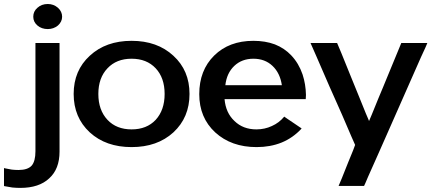

<svg xmlns="http://www.w3.org/2000/svg" viewBox="-129 -711 2119 942"><path d="M44.9 31.2Q44.9 80.1 26.4 101.6Q6.8 123 -38.1 123Q-54.7 123 -71.3 121.1Q-88.9 118.2 -107.4 114.3Q-107.4 114.3 -108.4 113.3Q-109.4 113.3 -109.4 113.3Q-109.4 113.3 -109.4 157.2Q-109.4 201.2 -109.4 201.2Q-109.4 201.2 -108.4 201.2Q-108.4 202.1 -108.4 202.1Q-88.9 206.1 -68.4 209Q-47.9 210.9 -29.3 210.9Q62.5 210.9 112.3 164.1Q163.1 118.2 163.1 33.2Q163.1 33.2 163.1 -36.1Q163.1 -104.5 163.1 -193.4Q163.1 -231.4 163.1 -270.5Q163.1 -308.6 163.1 -344.7Q163.1 -410.2 163.1 -455.1Q163.1 -500 163.1 -500Q163.1 -500 147.5 -500Q132.8 -500 113.3 -500Q88.9 -500 67.4 -500Q44.9 -500 44.9 -500Q44.9 -500 44.9 -486.3Q44.9 -472.7 44.9 -448.2Q44.9 -404.3 44.9 -335Q44.9 -265.6 44.9 -194.3Q44.9 -106.4 44.9 -37.1Q44.9 31.2 44.9 31.2ZM175.8 -628.9Q175.8 -654.3 155.3 -672.9Q133.8 -691.4 105.5 -691.4Q75.2 -691.4 54.7 -672.9Q34.2 -655.3 34.2 -628.9Q34.2 -603.5 54.7 -585.9Q75.2 -568.4 105.5 -568.4Q133.8 -568.4 155.3 -585.9Q175.8 -604.5 175.8 -628.9Z M232.4 -250Q232.4 -134.8 311.5 -61.5Q390.6 10.7 516.6 10.7Q642.6 10.7 721.7 -61.5Q800.8 -134.8 800.8 -250Q800.8 -365.2 721.7 -437.5Q642.6 -510.7 516.6 -510.7Q390.6 -510.7 311.5 -437.5Q232.4 -365.2 232.4 -250ZM353.5 -250Q353.5 -329.1 398.4 -376Q442.4 -422.9 516.6 -422.9Q590.8 -422.9 634.8 -376Q678.7 -329.1 678.7 -250Q678.7 -170.9 634.8 -123Q590.8 -76.2 516.6 -76.2Q442.4 -76.2 398.4 -123Q353.5 -170.9 353.5 -250Z M1129.9 10.7Q1197.3 10.7 1252.9 -11.7Q1307.6 -34.2 1349.6 -79.1Q1349.6 -79.1 1349.6 -80.1Q1350.6 -81.1 1350.6 -81.1Q1350.6 -81.1 1338.9 -88.9Q1328.1 -95.7 1314.5 -105.5Q1296.9 -117.2 1281.2 -127.9Q1265.6 -138.7 1265.6 -138.7Q1265.6 -138.7 1264.6 -138.7Q1264.6 -137.7 1264.6 -137.7Q1240.2 -108.4 1205.1 -92.8Q1169.9 -76.2 1128.9 -76.2Q1063.5 -76.2 1021.5 -117.2Q978.5 -157.2 972.7 -224.6Q972.7 -224.6 982.4 -224.6Q993.2 -224.6 1010.7 -224.6Q1043.9 -224.6 1095.7 -224.6Q1148.4 -224.6 1201.2 -224.6Q1267.6 -224.6 1319.3 -224.6Q1371.1 -224.6 1371.1 -224.6Q1371.1 -224.6 1371.1 -225.6Q1371.1 -226.6 1371.1 -226.6Q1372.1 -236.3 1372.1 -245.1Q1371.1 -297.9 1355.5 -345.7Q1336.9 -400.4 1299.8 -439.5Q1266.6 -474.6 1219.7 -493.2Q1172.9 -510.7 1114.3 -510.7Q995.1 -510.7 921.9 -438.5Q848.6 -366.2 848.6 -249Q848.6 -133.8 926.8 -61.5Q1005.9 10.7 1129.9 10.7ZM976.6 -293Q983.4 -352.5 1020.5 -387.7Q1057.6 -422.9 1114.3 -422.9Q1170.9 -422.9 1208 -387.7Q1245.1 -352.5 1253.9 -293Q1253.9 -293 1218.8 -293Q1182.6 -293 1135.7 -293Q1079.1 -293 1027.3 -293Q976.6 -293 976.6 -293Z M1839.8 -500Q1839.8 -500 1819.3 -450.2Q1798.8 -401.4 1772.5 -336.9Q1760.7 -309.6 1750 -282.2Q1738.3 -254.9 1727.5 -228.5Q1708 -181.6 1695.3 -149.4Q1681.6 -117.2 1681.6 -117.2Q1681.6 -117.2 1677.7 -127Q1673.8 -136.7 1666 -154.3Q1653.3 -186.5 1632.8 -236.3Q1612.3 -286.1 1591.8 -336.9Q1565.4 -400.4 1545.9 -450.2Q1525.4 -499 1525.4 -499Q1525.4 -499 1525.4 -499Q1524.4 -500 1524.4 -500Q1524.4 -500 1507.8 -500Q1491.2 -500 1469.7 -500Q1443.4 -500 1418.9 -500Q1394.5 -500 1394.5 -500Q1394.5 -500 1422.9 -435.5Q1451.2 -371.1 1487.3 -287.1Q1502.9 -252 1519.5 -214.8Q1535.2 -178.7 1549.8 -146.5Q1576.2 -84 1594.7 -42Q1613.3 0 1613.3 0Q1613.3 0 1603.5 26.4Q1592.8 51.8 1579.1 85.9Q1562.5 126 1547.9 164.1Q1532.2 201.2 1532.2 201.2Q1532.2 201.2 1548.8 201.2Q1565.4 201.2 1585.9 201.2Q1611.3 201.2 1634.8 201.2Q1657.2 201.2 1657.2 201.2Q1657.2 201.2 1663.1 188.5Q1668 176.8 1677.7 154.3Q1696.3 114.3 1725.6 46.9Q1755.9 -20.5 1789.1 -96.7Q1830.1 -189.5 1870.1 -280.3Q1911.1 -372.1 1936.5 -430.7Q1950.2 -461.9 1959 -479.5Q1966.8 -498 1966.8 -498Q1966.8 -498 1966.8 -499Q1967.8 -500 1967.8 -500Q1967.8 -500 1951.2 -500Q1934.6 -500 1913.1 -500Q1886.7 -500 1863.3 -500Q1839.8 -500 1839.8 -500Z"/></svg>

Font: umazing
Style: Display
Weight: 400
Designer: umazing